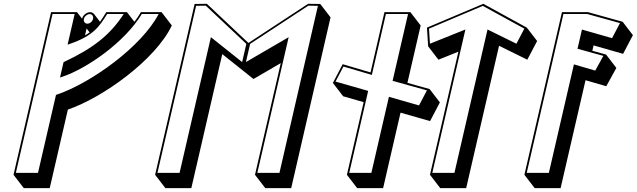

<svg xmlns="http://www.w3.org/2000/svg" viewBox="-20 -924 3366 1015"><path d="M242.9 70.7 338.8 -344.7C524 -407.9 802.6 -608.4 888.4 -789.3L834 -860H725C715 -842.7 703.4 -825.5 690.5 -808.7L651 -860H542C530.5 -841.8 520.2 -824.7 508.7 -808.7L477.3 -849.6C472.5 -855.8 465 -859.6 456 -859.6C437.8 -859.6 418.7 -844.1 413.8 -825.2L387 -860H250L51.5 0L105.9 70.7ZM453.7 -752.8C446.4 -747.4 438.3 -742.2 429.4 -737L437.8 -773.5ZM180.8 -10H63.8L257.7 -850H374.7L337.3 -687.9L352 -693C476.8 -736 507.5 -788.1 546.5 -850H634C561.5 -737.8 470.2 -668.2 322 -598.4L316 -595.6L297.2 -514.1L311.7 -519C437.4 -561.1 638.1 -699 729.8 -850H818.7C728.6 -677.2 461.1 -485.5 283.1 -424.8L276 -422.3ZM423.6 -824.2C426.8 -838.2 441 -849.6 453.7 -849.6C466.3 -849.6 475.2 -838.2 472 -824.2C468.8 -810.2 454.6 -798.8 441.9 -798.8C429.3 -798.8 420.3 -810.2 423.6 -824.2Z M1519.4 70.7 1727.4 -832.3 1673 -903 1609 -904 1293.4 -696.9 1073.4 -904 1008.9 -903 800 0 854.4 70.7H991.4L1155 -638L1320 -506.4L1320.1 -506.6L1320.2 -506.4L1464.3 -590.4L1328 0L1382.4 70.7ZM1282.3 -692 1260 -595.9 1094.9 -727.5 929.3 -10H812.3L1016.7 -893.2L1067.8 -894ZM1302.3 -692 1610 -894 1660.7 -893.2 1457.3 -10H1340.3L1506 -727.5L1280.1 -595.9Z M2097.4 -328.4 2253.6 -283.8 2305.4 -382.6 2251.1 -453.3 2133.8 -485.9 2203.8 -789.3 2149.4 -860H2012.4L1938.8 -541.1L1791.6 -584.6L1739.7 -485.7L1794.1 -415L1902.5 -384.1L1813.9 0L1868.3 70.7H2005.3ZM2036 -412.2 1943.2 -10H1826.2L1926.3 -443.5L1753.8 -492.8L1795.6 -572.3L1945.8 -528L2020.1 -850H2137.1L2055.5 -496.7L2236.9 -446.3L2195.1 -366.7Z M2444.4 70.7 2618.2 -682 2767.6 -608.4 2819.5 -707.2 2765.1 -777.9 2535 -904 2237.1 -778 2243.3 -679.1 2297.7 -608.4 2403.2 -650.7 2253 0 2307.4 70.7ZM2382.3 -10H2265.3L2440.3 -768.1L2252.9 -692.9L2247.9 -772.5L2532.3 -892.9L2751.9 -772.6L2710 -692.9L2557.3 -768.1Z M3111.3 -655.6 3117.9 -684 3274 -639.4 3325.9 -738.2 3271.5 -808.9 3087.8 -860H2950.8L2752.2 0L2806.6 70.7H2943.6L3075.4 -499.9L3185 -468.1L3238.4 -564.9L3184 -635.6ZM3056.5 -767.8 3033 -666.2 3169.6 -628.6 3126.8 -550.9 3014 -583.7 2881.5 -10H2764.5L2958.5 -850H3084.2L3257.4 -801.9L3215.6 -722.3Z"/></svg>

Font: Stormning
Style: AsgardObl
Weight: 400
Designer: Robert Jablonski, Mew Too
Foundry: Cannot Into Space Fonts
Version: Version 0.90